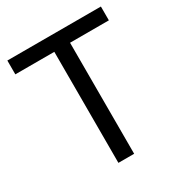

<svg xmlns="http://www.w3.org/2000/svg" viewBox="-169 -832 893 951"><g transform="rotate(-30 278.0 -357.0)"><path d="M323 0H233V-635H10V-714H545V-635H323Z"/></g></svg>

Font: Noto Sans Wancho
Style: Regular
Weight: 400
Designer: Monotype Design Team
Foundry: Monotype Imaging Inc.
Version: Version 2.001; ttfautohint (v1.8.4.7-5d5b)